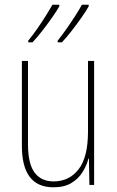

<svg xmlns="http://www.w3.org/2000/svg" viewBox="-20 -786 498 816"><path d="M380 -527V0H360L358 -112H356Q348 -82 330.5 -54Q313 -26 283 -8Q253 10 207 10Q73 10 73 -166V-527H99V-173Q99 -90 127 -52.5Q155 -15 208 -15Q274 -15 314 -66.5Q354 -118 354 -227V-527ZM357 -759Q347 -741 327.5 -713Q308 -685 285 -655.5Q262 -626 243 -606H225V-613Q242 -634 262 -662.5Q282 -691 300 -719Q318 -747 328 -766H357ZM232 -759Q222 -741 202.5 -713Q183 -685 160 -655.5Q137 -626 118 -606H100V-613Q118 -635 138 -663.5Q158 -692 175 -719.5Q192 -747 203 -766H232Z"/></svg>

Font: Noto Sans Lao Looped Condensed Thin
Style: Regular
Weight: 100
Width: 3
Designer: Mark Frömberg, Ben Mitchell
Foundry: The Fontpad Ltd
Version: Version 1.002; ttfautohint (v1.8.4.7-5d5b)